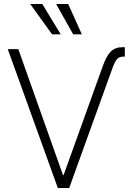

<svg xmlns="http://www.w3.org/2000/svg" viewBox="-20 -957 675 977"><path d="M602.5 -716.8H615.2V-668.9H608.4Q586.9 -668.9 575.9 -656.7Q564.9 -644.5 553.7 -614.3L332 0H274.4L19.5 -707H73.2L300.8 -65.4L303.7 -66.4L502.9 -620.1Q520.5 -670.9 543 -693.8Q565.4 -716.8 602.5 -716.8ZM133.8 -936.5H195.3L289.1 -782.2H245.1ZM265.6 -936.5H327.1L396.5 -782.2H352.5Z"/></svg>

Font: Pretendard JP ExtraLight
Style: Regular
Weight: 200
Designer: Base glyphs from Inter by Rasmus Andersson; Hangeul glyphs from Noto Sans CJK(Source Han Sans) by Jang Soo-young and Kan
Foundry: Kil Hyung-jin
Version: Version 1.309